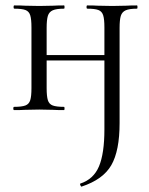

<svg xmlns="http://www.w3.org/2000/svg" viewBox="-20 -406 550 708"><path d="M276 271Q325 255 345 207.5Q365 160 365 71V-305Q365 -335 360.5 -349.5Q356 -364 343 -369Q330 -374 302 -374Q299 -374 299 -380Q299 -386 302 -386Q327 -386 341 -385L394 -384L445 -385Q460 -386 485 -386Q487 -386 487 -380Q487 -374 485 -374Q457 -374 443.5 -368Q430 -362 425.5 -347.5Q421 -333 421 -303V48Q421 150 390.5 203Q360 256 281 282Q279 283 276.5 277.5Q274 272 276 271ZM32 -12Q60 -12 73.5 -17Q87 -22 91.5 -36.5Q96 -51 96 -81V-305Q96 -335 91.5 -349.5Q87 -364 74 -369Q61 -374 33 -374Q30 -374 30 -380Q30 -386 33 -386Q58 -386 72 -385L125 -384L176 -385Q191 -386 216 -386Q218 -386 218 -380Q218 -374 216 -374Q188 -374 174.5 -368Q161 -362 156.5 -347.5Q152 -333 152 -303V-81Q152 -51 156.5 -36.5Q161 -22 174.5 -17Q188 -12 216 -12Q218 -12 218 -6Q218 0 216 0Q190 0 175 -1L125 -2L72 -1Q58 0 32 0Q29 0 29 -6Q29 -12 32 -12ZM122 -203H391V-183H122Z"/></svg>

Font: Cormorant Infant
Style: Regular
Weight: 400
Designer: Christian Thalmann (Catharsis Fonts)
Foundry: Catharsis Fonts
Version: Version 4.000